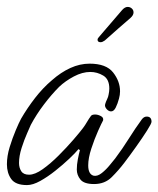

<svg xmlns="http://www.w3.org/2000/svg" viewBox="-22 -531 458 555"><path d="M56 4Q23 4 10.5 -13.5Q-2 -31 -2 -56Q-2 -80 6 -106Q14 -132 23.5 -154.5Q33 -177 39 -188Q57 -219 79.5 -248Q102 -277 128 -299Q154 -322 181.5 -334.5Q209 -347 237 -347Q285 -347 305 -321.5Q325 -296 325 -267Q325 -257 322 -246Q318 -231 312.5 -220Q307 -209 299 -209Q292 -209 286 -216Q280 -223 282 -230Q284 -237 287.5 -244Q291 -251 292 -258Q293 -263 293.5 -267Q294 -271 294 -275Q294 -302 276.5 -312.5Q259 -323 239 -323Q216 -323 191.5 -310Q167 -297 149 -280Q127 -258 105 -229Q83 -200 67 -170Q65 -165 56.5 -146Q48 -127 40.5 -103.5Q33 -80 33 -60Q33 -46 39.5 -36Q46 -26 62 -26Q79 -26 101.5 -42Q124 -58 147.5 -81.5Q171 -105 190 -127Q209 -149 218 -161Q224 -169 229.5 -178.5Q235 -188 241 -196Q244 -200 253 -200Q261 -200 269.5 -195.5Q278 -191 276 -183Q272 -176 261.5 -152.5Q251 -129 242 -101.5Q233 -74 233 -53Q233 -27 249 -23Q260 -21 272.5 -31Q285 -41 295.5 -54Q306 -67 311 -73Q332 -101 350.5 -130.5Q369 -160 388 -186Q394 -194 402 -194Q416 -194 416 -179Q416 -174 403 -153.5Q390 -133 371.5 -107Q353 -81 337 -60Q321 -39 301 -19Q281 1 250 1Q221 1 210.5 -12Q200 -25 200 -41Q200 -55 203 -70.5Q206 -86 209 -97L205 -100Q196 -89 178 -72Q160 -55 138 -37.5Q116 -20 94.5 -8Q73 4 56 4ZM355 -479Q339 -465 321 -449.5Q303 -434 281 -414Q274 -409 269 -409Q260 -409 260 -416Q260 -420 264 -424L331 -502Q339 -511 347 -511Q354 -511 359 -506.5Q364 -502 364 -495Q364 -487 355 -479Z"/></svg>

Font: Ms Madi
Style: Regular
Weight: 400
Designer: Robert E. Leuschke
Foundry: Robert E. Leuschke
Version: Version 1.010; ttfautohint (v1.8.3)